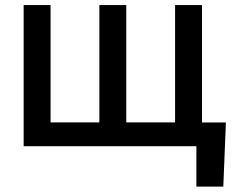

<svg xmlns="http://www.w3.org/2000/svg" viewBox="-20 -565 933 742"><path d="M853 -91.6 843 156.2H739V0H671.2V-91.6ZM71.4 -545.5H175.4V-92H364V-545.5H468V-92H656.6V-545.5H760.7V0H71.4Z"/></svg>

Font: InterMG Medium
Style: Regular
Weight: 500
Designer: Rasmus Andersson
Foundry: rsms
Version: Version 3.019;December 26, 2023;FontCreator 15.0.0.2955 64-b